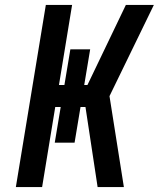

<svg xmlns="http://www.w3.org/2000/svg" viewBox="-20 -755 641 775"><path d="M44 0 165 -735H271L218 -412H240L264 -556H344L320 -412H333L488 -735H601L422 -367L480 0H374L325 -323H305L281 -179H201L225 -323H203L150 0Z"/></svg>

Font: Iosevka Extended Oblique
Style: Bold
Weight: 700
Width: 7
Italic angle: -9°
Monospace: yes
Designer: Belleve Invis
Foundry: Belleve Invis
Version: Version 32.5.0; ttfautohint (v1.8.4)